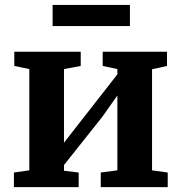

<svg xmlns="http://www.w3.org/2000/svg" viewBox="-20 -768 746 788"><path d="M37.1 0V-59.9L100.3 -69V-484.5L38.7 -497.3V-555.7H311.3V-497.3L242.6 -484.5V-182.3L302.7 -259.3L461.7 -462.8V-484.5L401.5 -497.3V-555.7H665.4V-497.3L604 -483.8V-69L668.4 -59.9V0H393.5V-59.9L461.7 -69V-376.2L400.4 -289.2L242.6 -90.7V-67.2L303 -59.9V0ZM513.2 -747.7V-661H195.9V-747.7Z"/></svg>

Font: Merriweather Light
Style: Regular
Weight: 300
Designer: Eben Sorkin
Foundry: Eben Sorkin
Version: Version 2.100